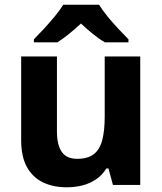

<svg xmlns="http://www.w3.org/2000/svg" viewBox="-20 -786 690 816"><path d="M576 -546V0H460L441 -70H432Q415 -42 388.5 -24Q362 -6 330.5 2Q299 10 264 10Q206 10 162.5 -11Q119 -32 94.5 -76Q70 -120 70 -190V-546H222V-228Q222 -170 242.5 -140.5Q263 -111 308 -111Q354 -111 379.5 -131.5Q405 -152 415 -192Q425 -232 425 -290V-546ZM401 -766Q415 -743 437.5 -715.5Q460 -688 484 -662.5Q508 -637 526 -619V-606H426Q400 -621 375 -641.5Q350 -662 324 -686Q298 -662 274 -642.5Q250 -623 224 -606H124V-619Q143 -638 166.5 -663.5Q190 -689 212.5 -716Q235 -743 249 -766Z"/></svg>

Font: Noto Sans Khmer
Style: Bold
Weight: 700
Version: Version 2.003